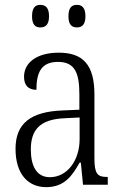

<svg xmlns="http://www.w3.org/2000/svg" viewBox="-20 -761 503 791"><path d="M297 -648C317 -648 332 -659 332 -694C332 -730 317 -741 297 -741C276 -741 262 -730 262 -694C262 -659 276 -648 297 -648ZM146 -648C167 -648 182 -659 182 -694C182 -730 167 -741 146 -741C126 -741 112 -730 112 -694C112 -659 126 -648 146 -648ZM170 10C245 10 277 -36 308 -91H313L322 0H424V-32H421C381 -32 369 -45 369 -110V-372C369 -495 321 -544 222 -544C132 -544 79 -503 79 -445C79 -409 97 -391 130 -391C130 -464 151 -506 219 -506C290 -506 307 -458 307 -372V-309L238 -306C107 -301 44 -253 44 -148C44 -41 98 10 170 10ZM185 -31C131 -31 107 -77 107 -145C107 -225 143 -270 248 -274L308 -277V-188C308 -101 258 -31 185 -31Z"/></svg>

Font: Noto Serif Myanmar Condensed Light
Style: Regular
Weight: 300
Width: 3
Designer: Ben Mitchell and the Monotype Design Team
Foundry: Monotype Imaging Inc.
Version: Version 2.106